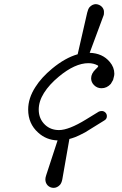

<svg xmlns="http://www.w3.org/2000/svg" viewBox="-20 -765 587 927"><path d="M457 -226Q463 -229 472 -229Q481 -229 488.5 -222Q496 -215 496 -204Q496 -190 483 -183Q401 -132 391 -126Q359 -109 343 -103Q327 -97 315 -94L281 100Q278 117 270 127Q256 142 239 142Q222 142 210 130Q199 118 199 101Q199 93 203 81Q230 -3 258 -87Q203 -89 164 -125Q116 -168 116 -236Q116 -291 151 -345Q180 -391 232 -434Q295 -486 355 -503L401 -704Q405 -721 412 -730Q426 -745 443 -745Q460 -744 472 -732Q482 -721 482 -708Q482 -697 481 -693Q480 -689 413 -510Q475 -508 510 -466Q532 -440 532 -409Q532 -402 530 -395Q528 -385 526 -379Q519 -366 515 -360Q496 -339 470 -339Q449 -339 434 -354Q420 -368 420 -387Q420 -410 442 -431Q453 -441 453 -443Q455 -446 454 -447Q453 -448 452 -449Q432 -460 407 -460Q342 -460 264 -395Q218 -357 192.5 -316.5Q167 -276 167 -236Q167 -191 198 -162Q225 -137 265 -137Q312 -137 395 -188ZM474 -392Q475 -392 476 -393Q475 -392 474 -392Z"/></svg>

Font: TT2020Base
Style: Italic
Weight: 400
Italic angle: -15°
Version: Version 0.2.000